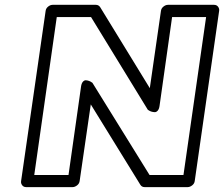

<svg xmlns="http://www.w3.org/2000/svg" viewBox="-20 -746 923 791"><path d="M66.9 0 168 -701.2Q169.4 -711.9 178.5 -719Q187.5 -726.1 196.8 -726.1H375Q386.7 -726.1 393.1 -715.8L597.2 -382.8L643.1 -701.2Q644.5 -711.9 653.6 -719Q662.6 -726.1 671.9 -726.1H861.8Q872.6 -726.1 878.4 -718.3Q884.3 -710.4 882.8 -701.2L782.2 0Q780.8 10.7 771.5 17.8Q762.2 24.9 752.9 24.9H576.2Q564 24.9 558.1 15.1L354 -315.9L308.1 0Q306.6 10.7 297.4 17.8Q288.1 24.9 278.8 24.9H87.9Q77.1 24.9 71.3 17.1Q65.4 9.3 66.9 0ZM121.1 -24.9H262.2L314 -390.1Q315.9 -402.8 321.5 -409.2Q327.1 -415.5 333.5 -415.3Q339.8 -415 346.2 -412.8Q352.5 -410.6 356.4 -407.7L360.8 -404.8L596.2 -24.9H735.8L829.1 -675.8H689L637.2 -309.1Q635.3 -296.4 629.6 -290Q624 -283.7 617.2 -283.9Q610.4 -284.2 604 -286.1Q597.7 -288.1 593.3 -291L588.9 -293.9L355 -675.8H213.9Z"/></svg>

Font: Trueno ExtraBold Outline
Style: Italic
Weight: 800
Width: 6
Designer: Julieta Ulanovsky
Foundry: Julieta Ulanovsky
Version: Version 3.001b | FøM Fix